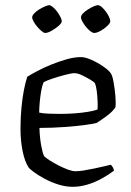

<svg xmlns="http://www.w3.org/2000/svg" viewBox="-20 -720 506 740"><path d="M260 0Q233 0 204.5 -9Q176 -18 152 -31Q128 -44 111 -56.5Q94 -69 90 -75Q75 -98 67 -138.5Q59 -179 59 -223Q59 -265 62.5 -303Q66 -341 72 -372Q78 -403 85 -424Q99 -433 123.5 -446Q148 -459 177.5 -471Q207 -483 237 -491.5Q267 -500 292 -500Q308 -500 332 -489.5Q356 -479 377 -464.5Q398 -450 406 -439Q413 -430 417.5 -405Q422 -380 424.5 -352.5Q427 -325 425 -307Q417 -294 402.5 -282Q388 -270 374 -260.5Q360 -251 352 -246Q342 -243 309 -238.5Q276 -234 229 -230.5Q182 -227 132 -227Q133 -191 138.5 -160.5Q144 -130 150 -118Q157 -111 172 -101.5Q187 -92 205.5 -82.5Q224 -73 241.5 -66.5Q259 -60 271 -60Q284 -60 303 -63Q322 -66 343 -70.5Q364 -75 381 -79Q398 -83 407 -85Q411 -82 415 -75Q419 -68 419 -62Q398 -46 371.5 -31.5Q345 -17 316.5 -8.5Q288 0 260 0ZM210 -281Q238 -281 266.5 -283Q295 -285 319 -289Q343 -293 356 -298Q357 -313 356 -333.5Q355 -354 352.5 -372Q350 -390 346 -399Q343 -404 328 -413Q313 -422 296 -430Q279 -438 267 -438Q256 -438 231 -431.5Q206 -425 182 -417Q158 -409 148 -403Q142 -389 138.5 -368Q135 -347 133 -325Q131 -303 131 -286Q144 -283 165.5 -282Q187 -281 210 -281ZM343 -593Q337 -593 328 -600Q319 -607 311 -617Q303 -627 297.5 -637Q292 -647 292 -653Q292 -660 299.5 -668Q307 -676 318 -683Q329 -690 340 -695Q351 -700 357 -700Q364 -700 372 -693Q380 -686 387.5 -676Q395 -666 400 -655.5Q405 -645 405 -638Q405 -631 393.5 -620Q382 -609 367.5 -601Q353 -593 343 -593ZM154 -593Q149 -593 140.5 -600Q132 -607 123.5 -617Q115 -627 109.5 -637Q104 -647 104 -653Q104 -660 111.5 -668Q119 -676 130 -683Q141 -690 152.5 -695Q164 -700 170 -700Q175 -700 183.5 -693Q192 -686 199.5 -676Q207 -666 212.5 -655.5Q218 -645 218 -638Q218 -631 206 -620.5Q194 -610 179 -601.5Q164 -593 154 -593Z"/></svg>

Font: Texturina 12pt ExtraLight
Style: Regular
Weight: 250
Designer: Guillermo Torres Carreño
Foundry: Omnibus-Type
Version: Version 1.002